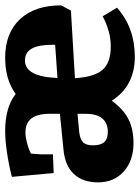

<svg xmlns="http://www.w3.org/2000/svg" viewBox="84 -628 558 767"><g transform="rotate(-90 363.5 -244.0)"><path d="M224.1 -502.9Q318.4 -502.9 372.1 -460.9Q429.2 -502.9 517.1 -502.9Q615.2 -502.9 670.7 -443.8Q726.1 -384.8 726.1 -278.8L705.1 -240.2L435.1 -224.1Q439.9 -147 468.5 -114Q497.1 -81.1 561 -81.1Q593.3 -81.1 620.1 -88.6Q647 -96.2 662.6 -103.5Q678.2 -110.8 682.1 -113.8L716.8 -56.2Q637.7 14.6 521 15.1Q403.8 15.1 345.2 -77.1Q312 -31.2 272 -10.7Q231.9 9.8 175.8 9.8Q106 9.8 62.5 -29.1Q19 -67.9 19 -131.8Q19 -192.9 52.5 -228.5Q85.9 -264.2 150.9 -270L293 -284.2V-323.2Q293 -374 274.4 -397.9Q255.9 -421.9 217.8 -421.9Q201.7 -421.9 178.2 -416Q154.8 -410.2 133.8 -399.9L130.9 -360.8V-312L56.2 -309.1L41 -476.1Q90.8 -488.8 139.9 -495.8Q189 -502.9 224.1 -502.9ZM436 -293.9 567.9 -303.2 568.8 -311Q568.8 -369.1 553.5 -396.5Q538.1 -423.8 505.9 -423.8Q440.9 -423.8 436 -293.9ZM167 -151.9Q167 -121.1 179.9 -106.9Q192.9 -92.8 221.2 -92.8Q256.3 -92.8 274.7 -115.5Q293 -138.2 293 -182.1V-213.9L219.2 -207Q189.9 -203.1 178.5 -191.2Q167 -179.2 167 -151.9Z"/></g></svg>

Font: Sura
Style: Bold
Weight: 700
Designer: Carolina Giovagnoli
Foundry: Huerta Tipografica
Version: Version 1.002;PS 001.002;hotconv 1.0.70;makeotf.lib2.5.58329